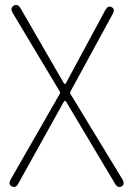

<svg xmlns="http://www.w3.org/2000/svg" viewBox="-20 -556 530 783"><path d="M55 192Q44 213 28 204Q12 196 24 175L223 -172Q227 -178 223 -184L32 -503Q20 -523 36 -533Q52 -542 64 -522L239 -219Q243 -213 245 -213Q247 -213 250 -219L409 -514Q420 -535 435 -527Q451 -519 439 -498L268 -184Q264 -178 268 -172L479 175Q491 195 476 204Q461 213 449 193L251 -139Q247 -145 245 -145Q243 -145 239 -139Z"/></svg>

Font: Resource Han Rounded JP ExtraLight
Style: Regular
Weight: 250
Designer: Cyano Hao (round all glyphs); Ryoko NISHIZUKA 西塚涼子 (kana, bopomofo & ideographs); Paul D. Hunt (Latin, Greek & Cyrillic)
Foundry: Cyano Hao
Version: 0.990